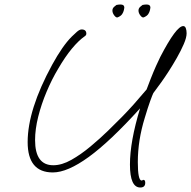

<svg xmlns="http://www.w3.org/2000/svg" viewBox="-20 -735 850 854"><path d="M604 99Q558 99 558 -3Q558 -105 603 -253Q470 -106 375 -37Q280 32 215 32Q103 32 103 -103Q103 -247 212 -447Q258 -531 299 -572Q310 -583 322 -593.5Q334 -604 343 -604Q364 -604 364 -585Q364 -578 356 -573Q330 -555 300 -519Q270 -483 238 -428Q211 -383 187.5 -327.5Q164 -272 150 -216Q136 -160 136 -112Q136 0 217 0Q255 0 297.5 -24Q340 -48 382.5 -83.5Q425 -119 460 -153Q496 -188 522.5 -215Q549 -242 574.5 -270.5Q600 -299 632 -337L650 -384Q663 -417 674 -441.5Q685 -466 693 -482Q764 -619 795 -619Q803 -619 806.5 -609.5Q810 -600 810 -587Q810 -568 797.5 -539Q785 -510 766.5 -477.5Q748 -445 729.5 -416.5Q711 -388 698 -370L662 -321Q658 -313 648 -285.5Q638 -258 624 -211Q593 -111 593 -14Q593 68 610 68Q613 68 614 66.5Q615 65 618 65Q626 65 626 78Q626 99 604 99ZM620 -658Q613 -655 604.5 -666Q596 -677 596 -688Q596 -698 604 -705Q612 -712 614 -713Q619 -714 623.5 -714.5Q628 -715 632 -715Q649 -715 649 -701Q649 -698 647 -690Q645 -681 639.5 -672.5Q634 -664 620 -658ZM504 -658Q497 -655 488.5 -666Q480 -677 480 -688Q480 -698 488 -705Q496 -712 498 -713Q503 -714 507.5 -714.5Q512 -715 516 -715Q533 -715 533 -701Q533 -698 531 -690Q529 -681 523.5 -672.5Q518 -664 504 -658Z"/></svg>

Font: Oooh Baby
Style: Regular
Weight: 400
Designer: Robert E. Leuschke
Foundry: Robert E. Leuschke
Version: Version 1.011; ttfautohint (v1.8.3)